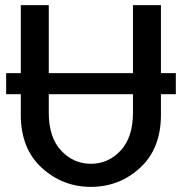

<svg xmlns="http://www.w3.org/2000/svg" viewBox="-20 -721 708 748"><path d="M61 -701H170V-436H498V-701H607V-436H665V-354H607V-274Q607 -142 526 -67.5Q445 7 334 7Q224 7 142.5 -67.5Q61 -142 61 -274V-354H4V-436H61ZM170 -282Q170 -186 218 -134.5Q266 -83 334 -83Q402 -83 450 -134.5Q498 -186 498 -282V-354H170Z"/></svg>

Font: LT Superior Semi-bold
Style: Regular
Weight: 600
Designer: Daniel Lyons
Foundry: LyonsType
Version: Version 1.0